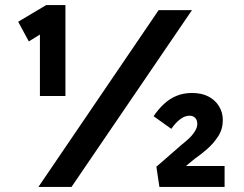

<svg xmlns="http://www.w3.org/2000/svg" viewBox="-20 -740 964 760"><path d="M138 -360V-646L152 -612L94 -576L52 -654L163 -720H239V-360H189Q178 -360 165.5 -360Q153 -360 138 -360ZM132 0 608 -700H740L263 0ZM611 0 599 -80 700 -168Q713 -178 727.5 -191.5Q742 -205 751.5 -220.5Q761 -236 761 -250Q761 -264 753 -273Q745 -282 730 -282Q711 -282 692.5 -267.5Q674 -253 658 -230L588 -280Q606 -307 628.5 -328Q651 -349 678.5 -360.5Q706 -372 740 -372Q779 -372 806 -357.5Q833 -343 847.5 -318.5Q862 -294 862 -265Q862 -229 844 -201Q826 -173 800.5 -150.5Q775 -128 750 -111L692 -63L694 -83H869V0Z"/></svg>

Font: Lexend Exa SemiBold
Style: Regular
Weight: 600
Designer: Bonnie Shaver-Troup, Thomas Jockin
Foundry: Lexend
Version: Version 1.007